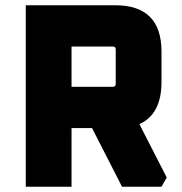

<svg xmlns="http://www.w3.org/2000/svg" viewBox="-20 -710 692 730"><path d="M78 0V-690H418Q594 -690 594 -514V-398Q594 -276 510 -238L614 -35L594 0H444L330 -223H252V0ZM252 -380H409Q420 -380 420 -391V-522Q420 -533 409 -533H252Z"/></svg>

Font: Oxanium ExtraBold
Style: Regular
Weight: 800
Designer: Severin Meyer
Version: Version 2.000